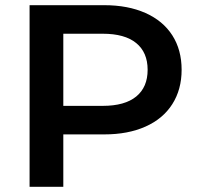

<svg xmlns="http://www.w3.org/2000/svg" viewBox="-20 -720 766 740"><path d="M680 -451Q680 -375 644 -318.5Q608 -262 540.5 -232Q473 -202 382 -202H224V0H94V-700H382Q473 -700 540.5 -670Q608 -640 644 -584Q680 -528 680 -451ZM549 -451Q549 -518 505 -554Q461 -590 376 -590H224V-312H376Q461 -312 505 -348Q549 -384 549 -451Z"/></svg>

Font: Montserrat Alternates SemiBold
Style: Regular
Weight: 600
Designer: Julieta Ulanovsky
Foundry: Julieta Ulanovsky
Version: Version 7.200